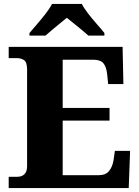

<svg xmlns="http://www.w3.org/2000/svg" viewBox="-20 -951 705 971"><path d="M24 0V-57H68Q91 -57 104 -70.5Q117 -84 117 -110V-599Q117 -637 101.5 -647Q86 -657 66 -657H24V-714H600L604 -526H527L522 -575Q518 -613 503 -631Q488 -649 451 -649H297V-405H534V-341H297V-65H479Q514 -65 531 -85.5Q548 -106 554 -139L561 -188H638L631 0ZM129 -784Q145 -803 167.5 -829Q190 -855 211 -882Q232 -909 243 -931H394Q405 -909 426 -882Q447 -855 470 -829Q493 -803 508 -784V-771H427Q415 -782 395 -798.5Q375 -815 354 -832Q333 -849 318 -861Q303 -849 282.5 -832Q262 -815 242 -798.5Q222 -782 210 -771H129Z"/></svg>

Font: Noto Serif Telugu ExtraBold
Style: Regular
Weight: 800
Designer: Jelle Bosma - Monotype Design Team
Foundry: Monotype Imaging Inc.
Version: Version 2.005; ttfautohint (v1.8.4.7-5d5b)